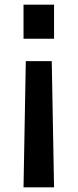

<svg xmlns="http://www.w3.org/2000/svg" viewBox="-20 -240 330 817"><path d="M80.1 -75.2V-220.2H210V-75.2ZM210 557.1H80.1L89.8 20H200.2Z"/></svg>

Font: Sporting Grotesque
Style: Regular
Weight: 400
Designer: Lucas LE BIHAN
Foundry: Lucas LE BIHAN
Version: Version 2.001;PS 2.1;hotconv 1.0.88;makeotf.lib2.5.647800